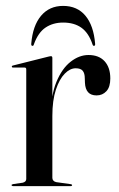

<svg xmlns="http://www.w3.org/2000/svg" viewBox="-20 -631 402 651"><path d="M152.5 -239.5Q152.5 -307.5 171.2 -353Q190 -398.5 219.2 -421.5Q248.5 -444.5 280 -444.5Q315.5 -444.5 334.8 -423.2Q354 -402 354 -365Q354 -336 340.8 -321.8Q327.5 -307.5 307.5 -307.5Q288.5 -307.5 278.8 -318.2Q269 -329 268 -350.5L267.5 -365Q267.5 -382.5 260.5 -391Q253.5 -399.5 236.5 -399.5Q217.5 -399.5 199.5 -381.2Q181.5 -363 169.5 -327Q157.5 -291 157.5 -237.5ZM157.5 -434.5V-263.5V-28Q157.5 -22.5 160.8 -18.8Q164 -15 170.5 -13.5L220 -6.5Q222.5 -6 223.5 -5.2Q224.5 -4.5 224.5 -3Q224.5 -2 223.2 -1Q222 0 220 0H24Q22 0 20.5 -1.2Q19 -2.5 19 -3.5Q19 -4.5 20.8 -5.5Q22.5 -6.5 25.5 -7L57 -11.5Q63 -13 66 -16.2Q69 -19.5 69 -24V-395.5Q69 -398.5 67.8 -400.2Q66.5 -402 63 -402H23Q22 -402 21 -403Q20 -404 20 -405Q20 -406.5 21 -407.5Q22 -408.5 24.5 -409L144 -439Q147.5 -440 149.5 -440.2Q151.5 -440.5 153 -440.5Q155.5 -440.5 156.5 -438.8Q157.5 -437 157.5 -434.5ZM194 -554.5Q160 -554.5 134.8 -537.8Q109.5 -521 95 -481Q94 -475.5 90 -475.5Q88 -475.5 86.8 -477.2Q85.5 -479 86 -483Q91 -544 119.2 -577.5Q147.5 -611 194 -611Q242 -611 269.8 -577.5Q297.5 -544 302.5 -483Q303 -479 301.8 -477.2Q300.5 -475.5 298.5 -475.5Q295 -475.5 293.5 -481Q280.5 -519.5 256 -537Q231.5 -554.5 194 -554.5Z"/></svg>

Font: Fraunces 120pt
Style: Regular
Weight: 400
Version: Version 1.000;[b76b70a41]